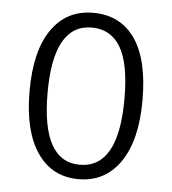

<svg xmlns="http://www.w3.org/2000/svg" viewBox="-45 -575 561 627"><g transform="rotate(5 236.0 -261.5)"><path d="M235.8 -534.2Q324.7 -534.2 372.8 -465.8Q420.9 -397.5 420.9 -263.2Q420.9 -132.3 371.3 -60.5Q321.8 11.2 234.9 11.2Q147.9 11.2 99.4 -59.8Q50.8 -130.9 50.8 -261.2Q50.8 -393.6 99.9 -463.9Q148.9 -534.2 235.8 -534.2ZM235.8 -485.8Q109.9 -485.8 109.9 -261.2Q109.9 -36.1 234.9 -36.1Q361.8 -36.1 361.8 -263.2Q361.8 -378.9 329.8 -432.4Q297.9 -485.8 235.8 -485.8Z"/></g></svg>

Font: Fira Sans Compressed Light
Style: Regular
Weight: 300
Width: 1
Designer: Carrois Corporate & Edenspiekermann AG
Foundry: Carrois Corporate GbR & Edenspiekermann AG
Version: Version 4.203;PS 004.203;hotconv 1.0.88;makeotf.lib2.5.64775